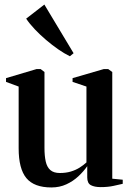

<svg xmlns="http://www.w3.org/2000/svg" viewBox="-20 -814 574 844"><path d="M422.5 8.5Q395.5 8.5 379.5 0Q363.5 -8.5 363.5 -34V-83.5Q347.5 -60.5 324.5 -39Q301.5 -17.5 271.8 -3.8Q242 10 206 10Q130 10 96 -31Q62 -72 62 -162V-433.5L6.5 -454V-470.5L141 -510.5H158.5L175.5 -497.5V-164Q175.5 -129 181 -104.2Q186.5 -79.5 201.2 -66.5Q216 -53.5 243 -53.5Q270 -53.5 291.5 -60Q313 -66.5 330 -77.2Q347 -88 360 -100V-433.5L299 -454V-470.5L436.5 -510.5H455.5L473.5 -497.5V-28.5L519.5 -24V-6Q502.5 -2 478.5 3.2Q454.5 8.5 422.5 8.5ZM286.5 -567Q263 -578.5 236.2 -597Q209.5 -615.5 182.8 -638.2Q156 -661 133 -685.2Q110 -709.5 95 -732L175 -794L303.5 -580L287.5 -567Z"/></svg>

Font: Merriweather 144pt SemiBold
Style: Regular
Weight: 600
Version: Version 2.100